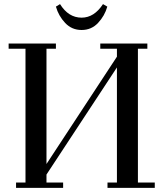

<svg xmlns="http://www.w3.org/2000/svg" viewBox="-20 -914 793 934"><path d="M22 -676.8V-702.1H252V-676.8H206.1V-116.2L548.8 -638.2V-676.8H467.8V-702.1H696.8V-676.8H650.9V-25.9H732.9V0H502.9V-25.9H548.8V-585.9L206.1 -64.9V-25.9H287.1V0H58.1V-25.9H104V-676.8ZM252 -881.8 272 -894Q313 -828.1 377 -828.1Q438 -828.1 481 -894L502 -881.8Q489.3 -836.9 457 -802.5Q424.8 -768.1 377 -768.1Q329.1 -768.1 296.9 -802.5Q264.6 -836.9 252 -881.8Z"/></svg>

Font: Dehuti Alt
Style: Bold
Weight: 700
Version: Version 1.2